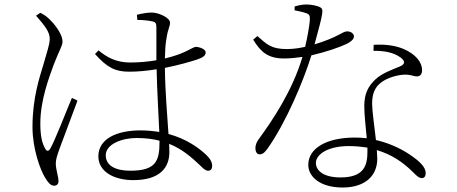

<svg xmlns="http://www.w3.org/2000/svg" viewBox="-20 -799 2040 857"><path d="M141 -729C180 -684 203 -656 202 -624C201 -596 188 -563 175 -515C157 -455 125 -363 125 -232C125 -137 159 -41 182 -5C194 15 206 30 221 30C234 30 241 22 241 10C241 -12 229 -42 229 -70C229 -87 236 -108 246 -136C260 -173 307 -298 326 -350L301 -362C279 -311 224 -168 204 -135C196 -122 188 -124 182 -135C169 -158 160 -187 160 -248C160 -354 201 -458 220 -511C245 -576 259 -594 259 -613C259 -651 216 -699 200 -714C184 -729 178 -732 160 -742ZM692 -171V-165C692 -80 675 -37 562 -37C498 -37 452 -58 452 -106C452 -156 525 -183 589 -183C628 -183 662 -179 692 -171ZM593 -710C621 -710 645 -707 662 -703C675 -700 678 -693 678 -678V-530C642 -524 603 -520 561 -520C498 -520 456 -544 420 -574L404 -558C460 -495 497 -479 557 -479C596 -479 638 -483 679 -490C681 -395 688 -282 691 -210C665 -214 637 -217 607 -217C502 -217 419 -180 419 -101C419 -34 487 5 575 5C694 5 736 -51 736 -120L735 -157C793 -134 835 -97 874 -60C887 -47 897 -37 909 -37C922 -37 927 -46 927 -60C927 -77 915 -95 896 -112C866 -139 813 -179 732 -201C727 -280 717 -391 716 -496C776 -508 828 -523 859 -533C886 -542 898 -551 898 -565C898 -580 870 -589 856 -590C846 -590 838 -583 808 -569C790 -560 758 -548 716 -538C717 -572 718 -600 723 -627C730 -674 739 -679 739 -698C739 -719 690 -743 657 -743C637 -743 610 -738 591 -733Z M1620 -140V-121C1620 -61 1605 -7 1500 -7C1426 -7 1390 -36 1390 -72C1390 -109 1442 -147 1537 -147C1567 -147 1594 -144 1620 -140ZM1647 -572C1694 -573 1737 -565 1767 -543C1788 -528 1791 -513 1764 -502C1728 -487 1685 -472 1656 -445C1623 -414 1606 -380 1606 -326C1606 -282 1613 -232 1617 -182C1600 -184 1582 -185 1564 -185C1437 -185 1356 -137 1356 -63C1356 -11 1408 38 1509 38C1606 38 1664 -11 1664 -91L1662 -129C1727 -110 1779 -75 1823 -31C1837 -17 1849 -4 1863 -4C1876 -4 1880 -15 1880 -27C1880 -44 1868 -67 1826 -97C1786 -127 1728 -158 1658 -174C1651 -236 1641 -306 1641 -335C1641 -371 1648 -401 1673 -424C1698 -447 1736 -460 1773 -465C1811 -469 1824 -458 1841 -458C1855 -458 1864 -468 1864 -486C1864 -520 1837 -557 1780 -581C1742 -597 1694 -602 1648 -599ZM1295 -753C1311 -750 1330 -746 1344 -741C1361 -736 1364 -730 1363 -709C1361 -683 1352 -631 1342 -590C1320 -585 1291 -580 1261 -580C1191 -580 1172 -600 1129 -638L1110 -622C1144 -567 1176 -538 1248 -538C1275 -538 1303 -541 1330 -545C1285 -392 1194 -259 1135 -178C1124 -163 1120 -150 1120 -137C1120 -125 1125 -110 1139 -110C1154 -110 1163 -121 1173 -134C1257 -252 1335 -439 1370 -552C1436 -567 1495 -588 1525 -602C1534 -606 1560 -620 1560 -636C1560 -646 1550 -659 1529 -659C1509 -659 1490 -633 1384 -601C1424 -747 1425 -757 1410 -766C1394 -775 1366 -779 1346 -779C1330 -779 1311 -775 1295 -770Z"/></svg>

Font: Noto Serif CJK SC ExtraLight
Style: Regular
Weight: 200
Designer: Ryoko NISHIZUKA 西塚涼子 (kana & ideographs); Frank Grießhammer (Latin, Greek & Cyrillic); Wenlong ZHANG 张文龙 (bopomofo); San
Foundry: Adobe
Version: Version 2.001;hotconv 1.1.0;makeotfexe 2.6.0